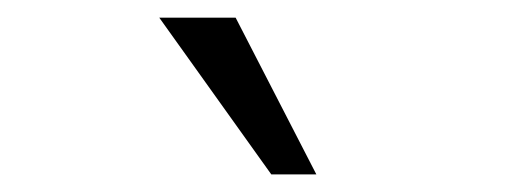

<svg xmlns="http://www.w3.org/2000/svg" viewBox="-20 -786 580 216"><path d="M285.2 -589.8 159.2 -766.1H245.1L335.9 -589.8Z"/></svg>

Font: Clear Sans Light
Style: Regular
Weight: 300
Foundry: Intel Corporation
Version: Version 1.00